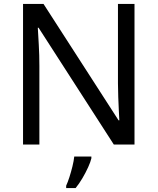

<svg xmlns="http://www.w3.org/2000/svg" viewBox="-20 -734 800 975"><path d="M663 0H558L176 -593H172Q174 -558 177 -506Q180 -454 180 -399V0H97V-714H201L582 -123H586Q585 -139 583.5 -171Q582 -203 580.5 -241Q579 -279 579 -311V-714H663ZM444 70Q440 88 427.5 115.5Q415 143 398.5 171Q382 199 364 221H316V209Q324 192 332.5 165.5Q341 139 348 110.5Q355 82 357 61H444Z"/></svg>

Font: Noto Sans Tai Viet
Style: Regular
Weight: 400
Designer: Monotype Design Team
Foundry: Monotype Imaging Inc.
Version: Version 2.003; ttfautohint (v1.8.4.7-5d5b)